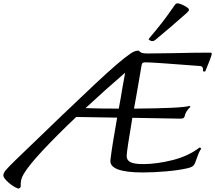

<svg xmlns="http://www.w3.org/2000/svg" viewBox="-92 -1019 1287 1149"><path d="M1175 -694Q1174 -687 1160 -650.5Q1146 -614 1136 -591L1123 -592Q1124 -609 1120 -616Q1116 -623 1104 -624Q822 -646 780 -646Q766 -646 761.5 -642.5Q757 -639 755 -627L735 -510Q729 -476 723 -441Q717 -406 710 -369Q995 -371 1042 -385L1048 -380Q1018 -353 1012 -320Q1008 -313 1003 -311Q998 -309 982 -309L700 -314Q666 -113 666 -85Q666 -60 689 -48.5Q712 -37 764 -37Q846 -37 941 -61Q1036 -85 1102 -136Q1105 -136 1108 -134Q1111 -132 1112 -128Q1102 -119 1085 -70Q1076 -44 1075 -43Q1069 -29 1058.5 -22.5Q1048 -16 1029 -12Q977 0 902 6.5Q827 13 763 13Q558 13 569 -63Q578 -141 609 -315L429 -318L364 -319Q249 -210 164 -119Q79 -28 50 22Q38 42 34.5 59Q31 76 32 99Q28 105 23 108Q18 111 16 109Q-11 100 -41.5 73Q-72 46 -72 31Q-72 16 -55.5 -3Q-39 -22 0 -60Q323 -372 474.5 -514Q626 -656 687 -697Q703 -708 714 -712Q725 -716 738 -716Q748 -705 759 -702Q770 -699 791 -699L949 -701Q1074 -704 1166 -704Q1177 -704 1175 -694ZM619 -369 625 -403 631 -436Q637 -476 657 -584Q537 -481 420 -372Q495 -369 619 -369ZM819 -773Q807 -773 797 -785Q856 -855 885 -893Q914 -931 954 -989Q961 -999 970 -999Q984 -999 1011.5 -984.5Q1039 -970 1039 -960Q1039 -954 1025 -941Q987 -907 927.5 -856Q868 -805 836 -779Q829 -773 819 -773Z"/></svg>

Font: Charmonman
Style: Bold
Weight: 700
Designer: Ekaluck Peanpanawate
Foundry: Cadson Demak Co.,Ltd.
Version: Version 1.000; ttfautohint (v1.6)